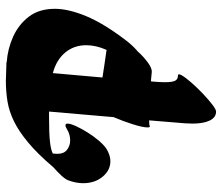

<svg xmlns="http://www.w3.org/2000/svg" viewBox="-71 -685 756 654"><g transform="rotate(-90 307.0 -358.0)"><path d="M389 -219Q372 -221 357 -222L356 -214Q355 -202 354.5 -192Q354 -182 354 -174Q354 -149 359 -139.5Q364 -130 376 -130Q385 -130 377.5 -117Q370 -104 353 -84.5Q336 -65 315.5 -45.5Q295 -26 278 -13Q261 0 254 0Q234 0 223.5 -21.5Q213 -43 213 -80L214 -106L224 -228Q216 -228 211.5 -227.5Q207 -227 205 -226Q200 -223 200 -234Q200 -250 211 -284.5Q222 -319 235 -349L254 -569H239Q176 -569 148.5 -565.5Q121 -562 111 -556Q110 -548 110 -541Q110 -518 124 -507.5Q138 -497 155 -497Q177 -497 194 -508Q202 -513 207 -513Q213 -513 213 -506Q213 -496 204.5 -477.5Q196 -459 183 -438Q170 -417 155 -399.5Q140 -382 128 -374Q117 -367 106 -363.5Q95 -360 85 -360Q54 -360 32 -386.5Q10 -413 10 -453Q10 -478 20 -504Q24 -514 36.5 -527.5Q49 -541 64 -554Q110 -608 148.5 -640Q187 -672 221 -688.5Q255 -705 288.5 -710.5Q322 -716 359 -716L421 -714Q423 -714 423 -713Q467 -710 508.5 -691.5Q550 -673 577 -638Q604 -603 604 -549Q604 -503 579 -442.5Q554 -382 495 -305Q477 -282 459 -267Q440 -246 420.5 -232Q401 -218 389 -219ZM480 -442Q480 -484 455 -514Q430 -544 385 -556L370 -387Q389 -384 412.5 -380.5Q436 -377 464 -373Q480 -409 480 -442Z"/></g></svg>

Font: Ga Maamli
Style: Regular
Weight: 400
Designer: Afotey Clement Nii Odai, Ama Asantewa Diaka, David Abbey-Thompson
Foundry: Sorkin Type Co.
Version: Version 1.000; ttfautohint (v1.8.4.7-5d5b)